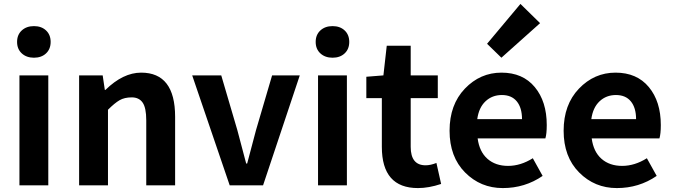

<svg xmlns="http://www.w3.org/2000/svg" viewBox="-20 -944 3428 978"><path d="M79 0V-560H226V0ZM214.5 -672Q191 -650 153 -650Q115 -650 91 -672Q67 -694 67 -730.5Q67 -767 91 -789Q115 -811 153 -811Q191 -811 214.5 -789Q238 -767 238 -730.5Q238 -694 214.5 -672Z M383 0V-560H503L514 -486H517Q607 -574 699 -574Q872 -574 872 -349V0H725V-331Q725 -395 706.5 -421.5Q688 -448 651 -448Q614 -448 589 -433.5Q564 -419 530 -385V0Z M1150 0 959 -560H1107L1189 -281Q1197 -253 1234 -111H1239Q1277 -253 1284 -281L1366 -560H1507L1320 0Z M1600 0V-560H1747V0ZM1735.5 -672Q1712 -650 1674 -650Q1636 -650 1612 -672Q1588 -694 1588 -730.5Q1588 -767 1612 -789Q1636 -811 1674 -811Q1712 -811 1735.5 -789Q1759 -767 1759 -730.5Q1759 -694 1735.5 -672Z M2109 14Q1925 14 1925 -196V-444H1846V-553L1933 -560L1950 -711H2072V-560H2210V-444H2072V-196Q2072 -102 2148 -102Q2173 -102 2203 -114L2227 -7Q2164 14 2109 14Z M2744 -48Q2654 14 2541 14Q2428 14 2349 -65.5Q2270 -145 2270 -278Q2270 -411 2348 -492.5Q2426 -574 2534.5 -574Q2643 -574 2704 -500.5Q2765 -427 2765 -307Q2765 -262 2758 -239H2413Q2422 -171 2463 -135Q2504 -99 2568 -99Q2632 -99 2694 -138ZM2411 -337H2639Q2639 -395 2612.5 -427.5Q2586 -460 2536.5 -460Q2487 -460 2453 -428Q2419 -396 2411 -337ZM2534 -650 2461 -721 2631 -924 2731 -826Z M3325 -48Q3235 14 3122 14Q3009 14 2930 -65.5Q2851 -145 2851 -278Q2851 -411 2929 -492.5Q3007 -574 3115.5 -574Q3224 -574 3285 -500.5Q3346 -427 3346 -307Q3346 -262 3339 -239H2994Q3003 -171 3044 -135Q3085 -99 3149 -99Q3213 -99 3275 -138ZM2992 -337H3220Q3220 -395 3193.5 -427.5Q3167 -460 3117.5 -460Q3068 -460 3034 -428Q3000 -396 2992 -337Z"/></svg>

Font: Swei Fan Sans CJK TC
Style: Bold
Weight: 700
Version: Version 2.130